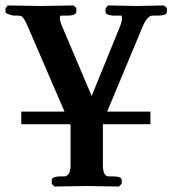

<svg xmlns="http://www.w3.org/2000/svg" viewBox="-29 -454 630 702"><path d="M229 151.9V7.8L230 8.8Q230 8.8 227.1 0H48.8V-45.9H207Q190.9 -83.5 158.2 -158.7Q101.6 -290.5 73.2 -356Q59.1 -388.2 50.8 -394Q43.9 -397 35.2 -397H20Q-7.8 -403.3 -8.8 -409.2V-424.8L0 -434.1Q0.5 -434.1 119.1 -432.1L240.2 -434.1L250 -424.8V-410.2Q248 -397.9 221.2 -397H192.9Q189.9 -395 189.9 -389.2Q190.4 -375 196.8 -360.8L306.2 -103L411.1 -360.8Q417 -376.5 417 -388.2Q416 -397 414.1 -397H382.8Q357.4 -399.9 356.9 -409.2V-423.8L366.2 -434.1Q366.7 -434.1 471.2 -432.1Q471.2 -432.1 570.8 -434.1L581.1 -424.8V-409.2Q579.1 -397.5 549.8 -397H527.8Q508.3 -395 492.2 -356L362.8 -45.9H521V0H347.2V151.9Q348.1 189.9 367.2 190.9H386.2Q414.6 191.4 416 203.1V217.8L405.8 228Q404.8 228 286.1 226.1Q286.1 226.1 169.9 228L160.2 217.8V203.1Q162.1 191.9 189 190.9H208Q228.5 187 229 151.9Z"/></svg>

Font: Linux Libertine O
Style: Semibold
Weight: 700
Designer: Philipp H. Poll
Foundry: Philipp H. Poll
Version: Version 5.0.0